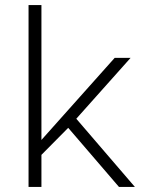

<svg xmlns="http://www.w3.org/2000/svg" viewBox="-20 -740 575 760"><path d="M93 0V-720H144V-186L434 -511H497L282 -270L514 0H451L250 -234L144 -127V0Z"/></svg>

Font: Chivo Medium Thin
Style: Regular
Weight: 250
Version: Version 2.002